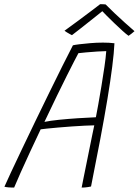

<svg xmlns="http://www.w3.org/2000/svg" viewBox="-44 -862 643 890"><path d="M21.5 7.5Q14.5 7.5 7.8 7.2Q1 7 -5 6.5Q-11 6 -15.8 5.2Q-20.5 4.5 -23.5 3.5Q-14 -18 7.2 -63.8Q28.5 -109.5 57.5 -170.2Q86.5 -231 119.2 -298.8Q152 -366.5 184.5 -433Q217 -499.5 245.5 -556.5Q274 -613.5 294 -652Q301.5 -654 323.5 -656.8Q345.5 -659.5 374.8 -662Q404 -664.5 433 -664.5Q446 -664.5 460.8 -663.8Q475.5 -663 486.5 -661.5Q484.5 -617.5 476.2 -552.5Q468 -487.5 454 -403Q440 -318.5 420.8 -216.8Q401.5 -115 378 2.5Q371 4 363.8 5.2Q356.5 6.5 349.2 7Q342 7.5 334.5 7.5Q337 -7 343 -35.8Q349 -64.5 356.2 -100.8Q363.5 -137 370.8 -173Q378 -209 384 -238Q390 -267 393 -281Q377 -281 349 -279.5Q321 -278 288.2 -275.8Q255.5 -273.5 225 -270.8Q194.5 -268 172.5 -265.8Q150.5 -263.5 144.5 -262.5Q120 -211 95.8 -158.8Q71.5 -106.5 52 -62.8Q32.5 -19 21.5 7.5ZM162 -297Q188.5 -302.5 230.2 -306.8Q272 -311 317.5 -314Q363 -317 400.5 -318.5Q404.5 -338.5 411.5 -377.5Q418.5 -416.5 426.2 -463Q434 -509.5 440.2 -552.8Q446.5 -596 448.5 -625Q434 -625 407.2 -623.2Q380.5 -621.5 355.5 -619.2Q330.5 -617 319.5 -615.5Q313.5 -604.5 299.8 -578Q286 -551.5 265.8 -511Q245.5 -470.5 219.2 -416.5Q193 -362.5 162 -297ZM445.5 -841.5Q464.5 -822 488 -800Q511.5 -778 535.2 -756.5Q559 -735 579.5 -717.5Q571.5 -710.5 565 -705.5Q558.5 -700.5 552 -696Q541 -703.5 523.5 -719.5Q506 -735.5 486.5 -754Q467 -772.5 451 -788.8Q435 -805 427 -813.5H434.5Q431 -810.5 414 -797Q397 -783.5 374 -765.2Q351 -747 328.2 -729Q305.5 -711 289.5 -699Q286.5 -700.5 279.5 -704.2Q272.5 -708 265.2 -712.5Q258 -717 255 -719.5Q284 -740.5 318.8 -766.2Q353.5 -792 382 -813.5Q410.5 -835 420 -842.5Q423.5 -842.5 427.8 -842.5Q432 -842.5 436.5 -842.2Q441 -842 445.5 -841.5Z"/></svg>

Font: Grandstander Thin Thin
Style: Italic
Weight: 250
Italic angle: -15°
Version: Version 1.200